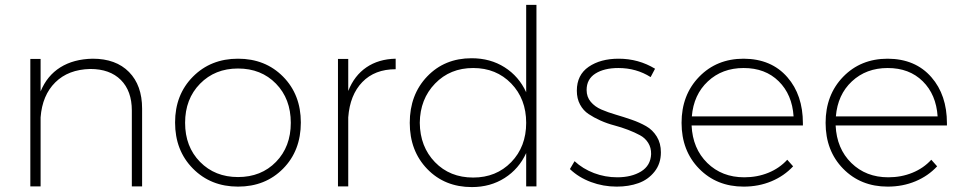

<svg xmlns="http://www.w3.org/2000/svg" viewBox="-20 -762 3936 785"><path d="M104 0V-521H146V-388.2Q172.4 -452.6 226.6 -486.6Q280.8 -520.5 358.9 -522Q454.1 -522 507.6 -467.5Q561 -413.1 561 -317.9V0H519V-310.1Q519 -390.1 474.1 -435.1Q429.2 -480 349.1 -480Q259.3 -478 206.1 -425.3Q152.8 -372.6 146 -282.2V0Z M695.8 -261.2Q695.8 -375 768.8 -448.5Q841.8 -522 953.1 -522Q1064.9 -522 1137.5 -448.5Q1210 -375 1210 -261.2Q1210 -146 1137.5 -72.5Q1064.9 1 953.1 1Q841.8 1 768.8 -72.8Q695.8 -146.5 695.8 -261.2ZM953.1 -38.1Q1047.9 -38.1 1108.4 -100.1Q1168.9 -162.1 1168.9 -259.8Q1168.9 -357.9 1108.4 -419.9Q1047.9 -481.9 953.1 -481.9Q858.9 -481.9 797.9 -419.7Q736.8 -357.4 736.8 -259.8Q736.8 -162.1 797.9 -100.1Q858.9 -38.1 953.1 -38.1Z M1361.8 0V-521H1403.8V-390.1Q1428.7 -453.1 1478.3 -486.8Q1527.8 -520.5 1597.7 -522V-479Q1512.2 -479 1461.4 -426.5Q1410.6 -374 1403.8 -282.2V0Z M1655.3 -259.8Q1655.3 -375 1726.6 -449.5Q1797.9 -523.9 1908.2 -523.9Q1984.9 -523.9 2043.2 -486.8Q2101.6 -449.7 2131.3 -384.8V-742.2H2173.3V0H2131.3V-136.2Q2101.6 -71.3 2043.2 -34.2Q1984.9 2.9 1909.2 2.9Q1798.3 2.9 1726.8 -71Q1655.3 -145 1655.3 -259.8ZM1696.3 -259.8Q1697.3 -162.1 1758.3 -99.1Q1819.3 -36.1 1914.6 -36.1Q2008.8 -36.1 2070.1 -99.1Q2131.3 -162.1 2131.3 -259.8Q2131.3 -357.4 2070.1 -420.7Q2008.8 -483.9 1914.6 -483.9Q1820.3 -483.9 1758.8 -420.4Q1697.3 -356.9 1696.3 -259.8Z M2310.1 -70.8 2329.1 -103Q2362.8 -71.8 2408.4 -54.4Q2454.1 -37.1 2503.4 -37.1Q2562 -37.1 2601.1 -61Q2640.1 -85 2642.1 -131.8Q2642.6 -158.2 2630.1 -178Q2617.7 -197.8 2596.4 -209.2Q2575.2 -220.7 2547.9 -231.2Q2520.5 -241.7 2491.7 -249.3Q2462.9 -256.8 2435.5 -269Q2408.2 -281.2 2386.5 -295.7Q2364.7 -310.1 2351.6 -334.5Q2338.4 -358.9 2338.4 -391.1Q2338.4 -455.6 2386.7 -488.8Q2435.1 -522 2509.3 -522Q2590.8 -522 2658.2 -481L2640.1 -446.8Q2581.5 -483.9 2508.3 -483.9Q2450.2 -483.9 2414.3 -461.2Q2378.4 -438.5 2378.4 -394Q2378.4 -365.7 2395.3 -345.7Q2412.1 -325.7 2438.7 -314.2Q2465.3 -302.7 2497.8 -293.2Q2530.3 -283.7 2562.7 -272.5Q2595.2 -261.2 2621.8 -246.1Q2648.4 -231 2665.3 -203.6Q2682.1 -176.3 2682.1 -139.2Q2682.1 -92.8 2656 -60.1Q2629.9 -27.3 2590.3 -13.2Q2550.8 1 2501.5 1Q2446.3 1 2396 -17.8Q2345.7 -36.6 2310.1 -70.8Z M3020.5 -522Q3133.8 -521.5 3199.2 -446.3Q3262.7 -373.5 3262.7 -257.8Q3262.7 -253.4 3262.7 -249H2807.6Q2812 -154.3 2871.8 -95.7Q2931.6 -37.1 3022.9 -37.1Q3076.2 -37.1 3121.6 -55.7Q3167 -74.2 3198.7 -108.9L3222.7 -82Q3186 -42.5 3134 -20.8Q3082 1 3020.5 1Q2910.2 1 2838.4 -72.3Q2766.6 -145.5 2766.6 -259.8Q2766.6 -374 2838.4 -448Q2910.2 -522 3020.5 -522ZM2808.6 -286.1H3224.6Q3218.8 -375.5 3163.8 -429.7Q3108.9 -483.9 3020.5 -483.9Q2932.6 -483.9 2874.3 -429.4Q2815.9 -375 2808.6 -286.1Z M3609.4 -522Q3722.7 -521.5 3788.1 -446.3Q3851.6 -373.5 3851.6 -257.8Q3851.6 -253.4 3851.6 -249H3396.5Q3400.9 -154.3 3460.7 -95.7Q3520.5 -37.1 3611.8 -37.1Q3665 -37.1 3710.4 -55.7Q3755.9 -74.2 3787.6 -108.9L3811.5 -82Q3774.9 -42.5 3722.9 -20.8Q3670.9 1 3609.4 1Q3499 1 3427.2 -72.3Q3355.5 -145.5 3355.5 -259.8Q3355.5 -374 3427.2 -448Q3499 -522 3609.4 -522ZM3397.5 -286.1H3813.5Q3807.6 -375.5 3752.7 -429.7Q3697.8 -483.9 3609.4 -483.9Q3521.5 -483.9 3463.1 -429.4Q3404.8 -375 3397.5 -286.1Z"/></svg>

Font: Montserrat Ultra Light
Style: Regular
Weight: 200
Designer: Julieta Ulanovsky
Foundry: Julieta Ulanovsky
Version: Version 3.001;PS 003.001;hotconv 1.0.70;makeotf.lib2.5.58329